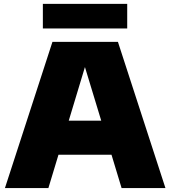

<svg xmlns="http://www.w3.org/2000/svg" viewBox="-20 -952 862 972"><path d="M5 0 245.5 -740H577L817.5 0H595.5L544.5 -168.5H276L225 0ZM328 -341H492.5L410 -612.5ZM197 -808V-932.5H624V-808Z"/></svg>

Font: Encode Sans Semi Expanded Black
Style: Regular
Weight: 900
Width: 6
Designer: Multiple Designers
Foundry: Impallari Type
Version: Version 3.000; ttfautohint (v1.8.3) -l 8 -r 50 -G 200 -x 14 